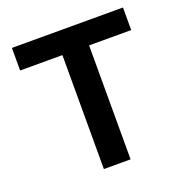

<svg xmlns="http://www.w3.org/2000/svg" viewBox="-135 -884 970 1007"><g transform="rotate(-20 350.0 -381.0)"><path d="M275 -636V0H424V-636H659V-762H39V-636Z"/></g></svg>

Font: Kawkab Mono
Style: Bold
Weight: 700
Monospace: yes
Designer: Abdullah Arif
Foundry: Abdullah Arif
Version: Version 1.000;PS 000.500;hotconv 1.0.88;makeotf.lib2.5.64775